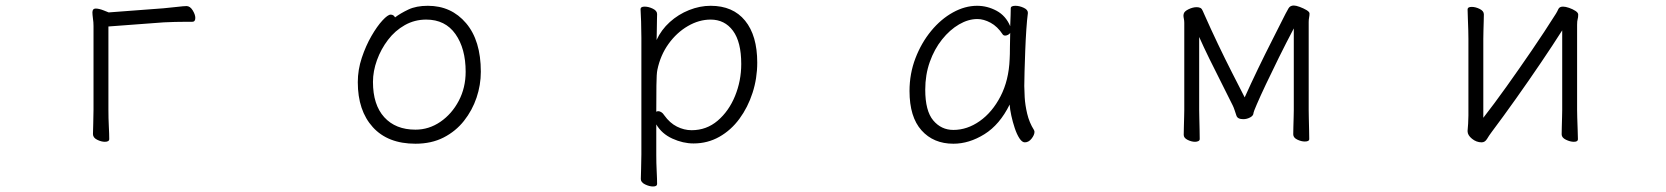

<svg xmlns="http://www.w3.org/2000/svg" viewBox="-20 -505 6040 696"><path d="M319 -380Q319 -396 319 -410.5Q319 -425 317 -437Q316 -445 315.5 -450.5Q315 -456 315 -460Q315 -474 327 -474Q339 -474 356.5 -467Q374 -460 374 -460L573 -475Q596 -477 621.5 -480Q647 -483 656 -483Q669 -483 678.5 -467.5Q688 -452 688 -440Q688 -426 677 -426Q671 -426 653.5 -426Q636 -426 614.5 -425.5Q593 -425 574 -424L373 -409V-107Q373 -76 374.5 -47Q376 -18 376 -1Q376 9 360 9Q347 9 332 1.5Q317 -6 317 -19Q317 -31 318 -56.5Q319 -82 319 -108Z M1412 -442Q1432 -457 1460.5 -470.5Q1489 -484 1531 -484Q1616 -484 1669.5 -421Q1723 -358 1723 -245Q1723 -197 1707.5 -151Q1692 -105 1662 -67Q1632 -29 1588 -6.5Q1544 16 1486 16Q1386 16 1331.5 -44Q1277 -104 1277 -207Q1277 -252 1291.5 -295.5Q1306 -339 1326.5 -374.5Q1347 -410 1366.5 -431Q1386 -452 1396 -452Q1407 -452 1412 -442ZM1486 -35Q1535 -35 1576.5 -63.5Q1618 -92 1643 -139.5Q1668 -187 1668 -245Q1668 -329 1631 -381.5Q1594 -434 1525 -434Q1483 -434 1447.5 -414Q1412 -394 1386.5 -360.5Q1361 -327 1346.5 -287Q1332 -247 1332 -208Q1332 -125 1373 -80Q1414 -35 1486 -35Z M2305 -368Q2305 -399 2304 -427Q2303 -455 2302 -472Q2302 -481 2317 -481Q2331 -481 2346.5 -473.5Q2362 -466 2362 -454Q2362 -448 2361.5 -433Q2361 -418 2361 -401Q2361 -384 2360.5 -372Q2360 -360 2360 -360Q2377 -397 2408 -425Q2439 -453 2478 -468.5Q2517 -484 2556 -484Q2637 -484 2681 -430Q2725 -376 2725 -278Q2725 -221 2708 -168.5Q2691 -116 2660.5 -74.5Q2630 -33 2587.5 -9Q2545 15 2494 15Q2456 15 2417.5 -2.5Q2379 -20 2359 -54V56Q2359 87 2360.5 116Q2362 145 2362 162Q2362 171 2347 171Q2334 171 2318.5 163.5Q2303 156 2303 144Q2303 132 2304 106.5Q2305 81 2305 55ZM2359 -100Q2363 -102 2366 -102Q2371 -102 2377 -98.5Q2383 -95 2388 -87Q2408 -59 2434 -46Q2460 -33 2487 -33Q2541 -33 2581.5 -67.5Q2622 -102 2644.5 -157Q2667 -212 2667 -273Q2667 -353 2637 -393.5Q2607 -434 2556 -434Q2514 -434 2473.5 -410.5Q2433 -387 2403.5 -346Q2374 -305 2363 -252Q2360 -239 2359.5 -195Q2359 -151 2359 -100Z M3706 -457Q3703 -435 3700.5 -398.5Q3698 -362 3696.5 -321.5Q3695 -281 3694 -246Q3693 -211 3693 -193Q3693 -180 3694.5 -152.5Q3696 -125 3703.5 -93Q3711 -61 3728 -34Q3730 -30 3730 -27Q3730 -16 3719.5 -2.5Q3709 11 3695 11Q3685 11 3675.5 -3.5Q3666 -18 3658.5 -40.5Q3651 -63 3646 -86Q3641 -109 3640 -126Q3604 -53 3548.5 -18.5Q3493 16 3436 16Q3364 16 3320.5 -32.5Q3277 -81 3277 -175Q3277 -238 3298.5 -294Q3320 -350 3355.5 -393Q3391 -436 3434.5 -460Q3478 -484 3522 -484Q3559 -484 3592.5 -466Q3626 -448 3642 -410Q3643 -433 3643.5 -450.5Q3644 -468 3644 -475Q3644 -484 3661 -484Q3675 -484 3690.5 -477Q3706 -470 3706 -459ZM3642 -386Q3640 -382 3634.5 -379Q3629 -376 3624 -376Q3618 -376 3615 -380Q3596 -409 3571 -422.5Q3546 -436 3523 -436Q3490 -436 3456.5 -416.5Q3423 -397 3395 -362Q3367 -327 3350.5 -280.5Q3334 -234 3334 -180Q3334 -103 3363 -68.5Q3392 -34 3436 -34Q3486 -34 3531.5 -66Q3577 -98 3607 -156Q3637 -214 3640 -291Q3641 -306 3641 -333.5Q3641 -361 3642 -386Z M4670 -402Q4642 -349 4616 -296.5Q4590 -244 4569 -199.5Q4548 -155 4536 -127Q4524 -99 4524 -96Q4524 -86 4512 -79.5Q4500 -73 4487 -73Q4466 -73 4462 -86Q4459 -95 4455.5 -105.5Q4452 -116 4449 -122Q4432 -157 4409 -202Q4386 -247 4364 -292Q4342 -337 4327 -371V-106Q4327 -100 4327.5 -79Q4328 -58 4328.5 -35.5Q4329 -13 4329 -1Q4329 4 4324 6.5Q4319 9 4312 9Q4299 9 4285 2Q4271 -5 4271 -16Q4271 -24 4271.5 -43Q4272 -62 4272.5 -80.5Q4273 -99 4273 -106V-422Q4273 -430 4271.5 -437Q4270 -444 4270 -449Q4270 -451 4270.5 -452.5Q4271 -454 4271 -455Q4273 -464 4288.5 -471.5Q4304 -479 4318 -479Q4326 -479 4332 -476Q4337 -473 4340 -465.5Q4343 -458 4346 -452Q4369 -400 4395 -345.5Q4421 -291 4446.5 -241Q4472 -191 4492 -152Q4514 -201 4540 -255Q4566 -309 4592.5 -361Q4619 -413 4640 -455Q4645 -465 4651 -475Q4657 -485 4670 -485Q4678 -485 4691.5 -480Q4705 -475 4716 -468.5Q4727 -462 4727 -456Q4727 -449 4725.5 -441.5Q4724 -434 4724 -425V-106Q4724 -96 4724.5 -75Q4725 -54 4725.5 -33.5Q4726 -13 4726 -1Q4726 8 4710 8Q4697 8 4682.5 1Q4668 -6 4668 -18Q4668 -26 4668.5 -44.5Q4669 -63 4669.5 -81Q4670 -99 4670 -106Z M5643 -395Q5610 -343 5566 -278Q5522 -213 5475.5 -147.5Q5429 -82 5387 -26Q5378 -14 5370.5 -1.5Q5363 11 5351 11Q5332 11 5316 -2Q5300 -15 5300 -29V-31Q5301 -40 5302 -57Q5303 -74 5303 -86V-364Q5303 -374 5302.5 -395Q5302 -416 5301 -438Q5300 -460 5300 -471Q5300 -480 5315 -480Q5329 -480 5344 -472.5Q5359 -465 5359 -453Q5359 -445 5358.5 -428.5Q5358 -412 5357.5 -394Q5357 -376 5357 -364V-78Q5396 -128 5441 -191Q5486 -254 5532.5 -322Q5579 -390 5620 -455Q5625 -463 5629 -472Q5633 -481 5646 -481Q5655 -481 5668 -476.5Q5681 -472 5691 -465.5Q5701 -459 5701 -452Q5701 -442 5699 -435.5Q5697 -429 5697 -415V-106Q5697 -100 5697.5 -79Q5698 -58 5699 -35Q5700 -12 5700 0Q5700 9 5685 9Q5672 9 5656.5 1.5Q5641 -6 5641 -18Q5641 -26 5641.5 -44.5Q5642 -63 5642.5 -81Q5643 -99 5643 -106Z"/></svg>

Font: Moon Stars Kai T HW Light
Style: Regular
Weight: 300
Designer: GuiWonder
Version: Version 1.101